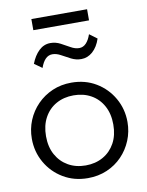

<svg xmlns="http://www.w3.org/2000/svg" viewBox="-95 -938 783 1020"><g transform="rotate(-10 296.0 -428.0)"><path d="M296 15Q222 15 163.5 -20Q105 -55 71.5 -113.8Q38 -172.5 38 -242.5Q38 -295 57.2 -341.5Q76.5 -388 111.5 -423.8Q146.5 -459.5 193.5 -479.8Q240.5 -500 296 -500Q370.5 -500 428.8 -465Q487 -430 520.5 -371.2Q554 -312.5 554 -242.5Q554 -190.5 534.8 -143.8Q515.5 -97 481 -61.2Q446.5 -25.5 399.2 -5.2Q352 15 296 15ZM296 -53.5Q349 -53.5 390 -76.8Q431 -100 454.2 -142.2Q477.5 -184.5 477.5 -242.5Q477.5 -300.5 454.2 -343Q431 -385.5 390 -408.5Q349 -431.5 296 -431.5Q243 -431.5 202 -408.5Q161 -385.5 137.8 -343Q114.5 -300.5 114.5 -242.5Q114.5 -184.5 138 -142.2Q161.5 -100 202.2 -76.8Q243 -53.5 296 -53.5ZM159.5 -603.5 118 -633Q134 -675 160.8 -700.8Q187.5 -726.5 223 -726.5Q251.5 -726.5 276.8 -713.2Q302 -700 325 -686.8Q348 -673.5 370.5 -673.5Q391.5 -673.5 407.5 -690.2Q423.5 -707 433.5 -737L474.5 -706.5Q460 -662.5 432.5 -638.2Q405 -614 371 -614Q342.5 -614 317 -627Q291.5 -640 268.2 -653Q245 -666 223 -666Q201.5 -666 185.8 -650Q170 -634 159.5 -603.5ZM146 -809.5V-869.5H446.5V-809.5Z"/></g></svg>

Font: Geologica Roman ExtraLight
Style: Regular
Weight: 250
Designer: Sindre Bremnes, Frode Helland
Foundry: Monokrom Skriftforlag AS
Version: Version 1.010;gftools[0.9.28]